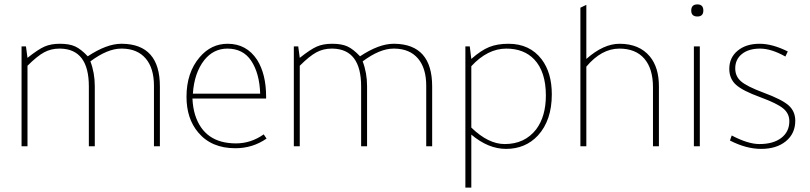

<svg xmlns="http://www.w3.org/2000/svg" viewBox="-20 -665 3684 873"><path d="M707 0H680V-275Q680 -355 642.5 -399Q605 -443 536 -444Q535 -444 534 -444Q532 -444 531 -444Q469 -444 391 -386Q411 -334 411 -273V0H384V-272Q384 -441 255 -444Q254 -444 253 -444Q251 -444 250 -444Q212 -444 180.5 -427Q149 -410 105 -366V0H78V-454H98L105 -402Q154 -441 183 -453.5Q212 -466 252 -466H253Q295 -466 321.5 -454Q348 -442 379 -409Q465 -466 532 -466H535Q707 -464 707 -272Z M1190 -217H855Q857 -175 867 -143Q908 -13 1053 -13Q1121 -13 1179 -54L1192 -35Q1129 9 1050 9Q941 9 881 -63Q828 -126 828 -225Q828 -335 888 -405Q940 -466 1015 -466Q1101 -466 1149 -393Q1190 -328 1190 -225ZM857 -239H1163Q1160 -332 1122 -389Q1085 -444 1014 -444Q951 -444 909 -392Q863 -333 857 -239Z M1945 0H1918V-275Q1918 -355 1880.5 -399Q1843 -443 1774 -444Q1773 -444 1772 -444Q1770 -444 1769 -444Q1707 -444 1629 -386Q1649 -334 1649 -273V0H1622V-272Q1622 -441 1493 -444Q1492 -444 1491 -444Q1489 -444 1488 -444Q1450 -444 1418.5 -427Q1387 -410 1343 -366V0H1316V-454H1336L1343 -402Q1392 -441 1421 -453.5Q1450 -466 1490 -466H1491Q1533 -466 1559.5 -454Q1586 -442 1617 -409Q1703 -466 1770 -466H1773Q1945 -464 1945 -272Z M2096 -454H2116L2123 -397Q2167 -436 2204 -451Q2241 -466 2292 -466Q2389 -466 2443 -395Q2489 -334 2489 -236Q2489 -118 2426 -49Q2369 12 2281 12Q2200 12 2123 -53V188H2096ZM2123 -85Q2200 -10 2275 -10Q2366 -10 2418 -77Q2462 -136 2462 -231Q2462 -339 2409 -395Q2362 -444 2282 -444Q2197 -444 2123 -364Z M2976 0H2949V-268Q2949 -353 2909.5 -398.5Q2870 -444 2796 -444Q2715 -444 2646 -362V0H2619V-630L2646 -643V-397Q2724 -466 2797 -466Q2887 -466 2935 -408Q2976 -358 2976 -273Z M3162 -454V0H3135V-454ZM3123 -617Q3123 -645 3151 -645Q3178 -645 3178 -617Q3178 -590 3151 -590Q3123 -590 3123 -617Z M3551 -408Q3487 -444 3436 -444Q3384 -444 3353.5 -419.5Q3323 -395 3323 -354Q3323 -318 3349.5 -295Q3376 -272 3451 -244Q3535 -213 3565.5 -186Q3596 -159 3596 -116Q3596 -58 3553.5 -23Q3511 12 3441 12Q3373 12 3299 -26L3307 -49Q3381 -10 3433 -10Q3496 -10 3532.5 -38Q3569 -66 3569 -114Q3569 -149 3541 -172Q3513 -195 3437 -223Q3357 -252 3326.5 -279.5Q3296 -307 3296 -352Q3296 -403 3334 -434.5Q3372 -466 3434 -466Q3492 -466 3562 -431Z"/></svg>

Font: Tajawal ExtraLight
Style: Regular
Weight: 275
Designer: Boutros Fonts
Foundry: Created by Boutros International 2017
Version: Version 1.700